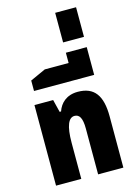

<svg xmlns="http://www.w3.org/2000/svg" viewBox="-149 -1113 840 1190"><g transform="rotate(-15 270.5 -518.0)"><path d="M57 0H219V-231C219 -340 241 -388 279 -388C310 -388 327 -362 327 -294V0H489V-329C489 -462 443 -527 337 -527C264 -527 223 -486 206 -436H197L177 -517H57Z M77 -602H463V-780H329V-714H176L77 -669Z M329 -846H463V-1036H329Z"/></g></svg>

Font: Noto Sans Thai UI ExtCond Blk
Style: Regular
Weight: 900
Width: 2
Designer: Monotype Design Team
Foundry: Monotype Imaging Inc.
Version: Version 2.000